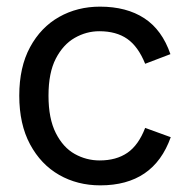

<svg xmlns="http://www.w3.org/2000/svg" viewBox="-20 -546 559 578"><path d="M282 12Q213 12 158 -19.5Q103 -51 70.5 -111.5Q38 -172 38 -258Q38 -344 70.5 -404Q103 -464 158 -495Q213 -526 281 -526Q361 -526 414.5 -491Q468 -456 493 -383L417 -354Q396 -406 363 -429Q330 -452 279 -452Q240 -452 205 -432Q170 -412 148 -369.5Q126 -327 126 -258Q126 -189 148 -145.5Q170 -102 205 -82.5Q240 -63 280 -63Q330 -63 363.5 -86Q397 -109 417 -161L494 -133Q468 -60 415 -24Q362 12 282 12Z"/></svg>

Font: TikTok Sans 24pt
Style: Regular
Weight: 400
Version: Version 4.000